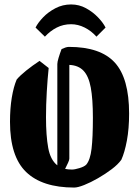

<svg xmlns="http://www.w3.org/2000/svg" viewBox="-20 -833 626 864"><path d="M199 -527Q194 -479 190.5 -420Q187 -361 187 -306Q187 -222 197 -167.5Q207 -113 238 -89V-545Q238 -554 243.5 -572.5Q249 -591 257 -612Q265 -616 274 -619Q283 -622 290 -622Q432 -622 496.5 -551.5Q561 -481 561 -322Q561 -254 551 -200.5Q541 -147 526 -114Q511 -93 482.5 -71.5Q454 -50 421 -31Q388 -12 359 -0.5Q330 11 314 11Q170 11 97.5 -59Q25 -129 25 -285Q25 -345 33 -393.5Q41 -442 55 -475Q70 -493 98 -515.5Q126 -538 158 -559ZM292 -119Q292 -113 286.5 -101Q281 -89 273 -73Q287 -70 304 -70Q316 -70 337.5 -76.5Q359 -83 368 -92Q386 -113 392 -163.5Q398 -214 398 -303Q398 -388 388.5 -439Q379 -490 356 -514.5Q333 -539 292 -541ZM300 -813Q336 -813 367 -796Q398 -779 421 -755Q444 -731 455 -709L414 -668Q391 -694 361 -709Q331 -724 300 -724Q265 -724 235.5 -709Q206 -694 182 -668L140 -709Q151 -731 174 -755Q197 -779 229.5 -796Q262 -813 300 -813Z"/></svg>

Font: Grenze Gotisch ExtraBold
Style: Regular
Weight: 800
Designer: Renata Polastri
Foundry: Omnibus-Type
Version: Version 1.001